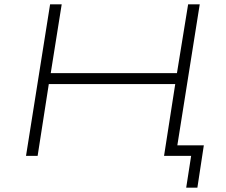

<svg xmlns="http://www.w3.org/2000/svg" viewBox="-20 -725 1049 893"><path d="M846 148 869 0H744L751 -49H928L898 148ZM101 0 213 -705H267L216 -385H803L855 -705H909L797 0H743L795 -334H207L155 0Z"/></svg>

Font: Nunito Sans 7pt Expanded ExtraLight
Style: Italic
Weight: 250
Width: 7
Italic angle: -9°
Designer: Vernon Adams
Foundry: Vernon Adams
Version: Version 3.101;gftools[0.9.27]